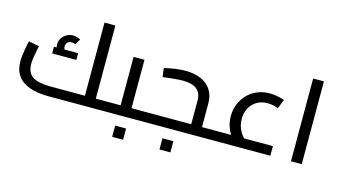

<svg xmlns="http://www.w3.org/2000/svg" viewBox="-97 -1062 2814 1600"><g transform="rotate(15 1310.5 -262.5)"><path d="M728 0V-83H835V0ZM346 0Q245 0 177 -24.5Q109 -49 74.5 -98Q40 -147 40 -223Q40 -247 43.5 -274.5Q47 -302 51.5 -328Q56 -354 60 -373Q64 -392 66 -400L157 -383Q154 -367 148.5 -340Q143 -313 138 -282Q133 -251 133 -223Q133 -186 145 -159Q157 -132 182.5 -115Q208 -98 248.5 -90.5Q289 -83 348 -83H682L634 -45V-714H728V0ZM835 0V-83Q841 -83 845 -80Q849 -77 851 -72Q853 -67 854 -59.5Q855 -52 855 -42Q855 -33 854 -25Q853 -17 851 -11.5Q849 -6 845 -3Q841 0 835 0ZM334 -355Q317 -376 308 -395.5Q299 -415 299 -437Q299 -467 314.5 -491Q330 -515 355.5 -529Q381 -543 410 -543Q427 -543 444 -538Q461 -533 474 -525L446 -476Q438 -481 430 -482.5Q422 -484 414 -484Q390 -484 377 -471Q364 -458 364 -437Q364 -424 369 -412.5Q374 -401 385 -387ZM279 -353V-411H488V-353Z M1036 0V-83H1143V0ZM835 0Q829 0 825 -3Q821 -6 819 -11.5Q817 -17 816 -25Q815 -33 815 -42Q815 -55 816.5 -64Q818 -73 822.5 -78Q827 -83 835 -83ZM835 0V-83H990L942 -45V-501H1036V0ZM1143 0V-83Q1149 -83 1153 -80Q1157 -77 1159 -72Q1161 -67 1162 -59.5Q1163 -52 1163 -42Q1163 -33 1162 -25Q1161 -17 1159 -11.5Q1157 -6 1153 -3Q1149 0 1143 0ZM942 189V92H1036V189Z M1644 0V-83H1752V0ZM1143 0Q1137 0 1133 -3Q1129 -6 1127 -11.5Q1125 -17 1124 -25Q1123 -33 1123 -42Q1123 -55 1124.5 -64Q1126 -73 1130.5 -78Q1135 -83 1143 -83ZM1143 0V-83H1581L1551 -58V-289Q1551 -352 1511.5 -384Q1472 -416 1389 -416Q1364 -416 1317.5 -412Q1271 -408 1219 -400L1209 -476Q1250 -486 1298 -493.5Q1346 -501 1391 -501Q1469 -501 1525.5 -476Q1582 -451 1613 -403.5Q1644 -356 1644 -289V0ZM1752 0V-83Q1758 -83 1761.5 -80Q1765 -77 1767.5 -72Q1770 -67 1771 -59.5Q1772 -52 1772 -42Q1772 -33 1771 -25Q1770 -17 1767.5 -11.5Q1765 -6 1761.5 -3Q1758 0 1752 0ZM1350 189V92H1444V189Z M1961 -7Q1908 -53 1880 -111Q1852 -169 1852 -234Q1852 -292 1873 -341Q1894 -390 1929.5 -426Q1965 -462 2014 -481.5Q2063 -501 2118 -501Q2147 -501 2180.5 -495Q2214 -489 2245 -478L2214 -399Q2190 -408 2166 -412.5Q2142 -417 2120 -417Q2069 -417 2029.5 -393.5Q1990 -370 1968 -329Q1946 -288 1946 -235Q1946 -186 1966 -143.5Q1986 -101 2024 -68ZM1752 0V-83H2256V0ZM1752 0Q1746 0 1742 -3Q1738 -6 1736 -11.5Q1734 -17 1733 -25Q1732 -33 1732 -42Q1732 -55 1733.5 -64Q1735 -73 1739.5 -78Q1744 -83 1752 -83Z M2434 0V-714H2527V0Z"/></g></svg>

Font: Cairo Play SemiBold
Style: Regular
Weight: 600
Designer: Mohamed Gaber, Accademia di Belle Arti di Urbino
Foundry: Kief Type Foundry, Accademia di Belle Arti di Urbino
Version: Version 3.130;gftools[0.9.24]